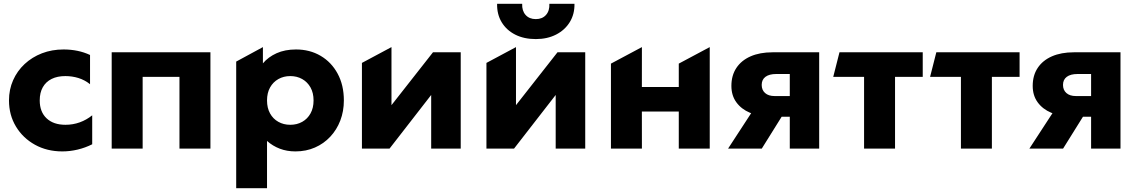

<svg xmlns="http://www.w3.org/2000/svg" viewBox="-20 -787 6024 1017"><path d="M310.1 15Q229 15 165.2 -20.3Q101.4 -55.6 64.5 -116.7Q27.6 -177.8 27.6 -255Q27.6 -312.9 49.4 -362Q71.1 -411.1 110.4 -447.8Q149.8 -484.5 202.4 -504.8Q255 -525 316.6 -525Q355.2 -525 390.2 -517.8Q425.2 -510.6 456.9 -495.8V-341Q428.6 -363.5 395.4 -373.8Q362.1 -384 326.1 -384Q283.8 -384 253.4 -368.9Q223 -353.8 206.7 -324.9Q190.4 -296.1 190.4 -255.2Q190.4 -194.5 226.8 -160.2Q263.1 -126 326.6 -126Q366.4 -126 402.3 -138.9Q438.2 -151.8 468.4 -176.2V-22.8Q432 -4.4 391.4 5.3Q350.9 15 310.1 15Z M571.6 0V-510H1094.6V0H930.6V-380H735.6V0Z M1231.1 210V-460.8L1372.6 -537.5V-451.5Q1400.8 -485.1 1445.1 -505.1Q1489.4 -525 1547.9 -525Q1620.8 -525 1678.1 -491.4Q1735.5 -457.8 1768.4 -396.9Q1801.4 -336.1 1801.4 -255Q1801.4 -197.8 1782.6 -148.7Q1763.8 -99.6 1729.4 -62.9Q1695.1 -26.1 1648.2 -5.6Q1601.2 15 1544.9 15Q1499.8 15 1462.1 0.6Q1424.4 -13.8 1394.4 -40.5V210ZM1517.6 -126Q1553.1 -126 1581.1 -141.8Q1609 -157.5 1624.9 -186.4Q1640.9 -215.2 1640.9 -255Q1640.9 -294.8 1624.8 -323.7Q1608.6 -352.6 1580.7 -368.3Q1552.8 -384 1517.6 -384Q1482.5 -384 1454.6 -368.3Q1426.6 -352.6 1410.5 -323.7Q1394.4 -294.8 1394.4 -255Q1394.4 -215.2 1410.3 -186.4Q1426.2 -157.5 1454.2 -141.8Q1482.1 -126 1517.6 -126Z M1897.1 0V-453.8L2053.6 -537.5V-230L2273.4 -510H2420.4V0H2263.9V-284L2043.4 0Z M2556.6 0V-453.8L2713.1 -537.5V-230L2932.9 -510H3079.9V0H2923.4V-284L2702.9 0ZM2818.1 -580Q2755.6 -580 2709.1 -603.6Q2662.6 -627.2 2637.2 -669.4Q2611.9 -711.5 2613.1 -767H2745.9Q2744.2 -730.2 2763.9 -708Q2783.6 -685.8 2818.1 -685.8Q2852.6 -685.8 2872.2 -708Q2891.8 -730.2 2889.9 -767H3022.9Q3024 -712.4 2998.2 -670.2Q2972.4 -628 2925.8 -604Q2879.1 -580 2818.1 -580Z M3216.1 0V-450L3380.1 -537.5L3379.9 -326.2H3575.4V-450L3739.4 -537.5V0H3575.4V-196.2H3379.9L3380.1 0Z M3836.6 0 4012.9 -270.5 4056.6 -170.8Q3998 -170.6 3952.3 -189.8Q3906.6 -209 3880.4 -245.1Q3854.1 -281.1 3854.1 -332Q3854.1 -387.5 3880.6 -427.3Q3907 -467.1 3955.9 -488.6Q4004.9 -510 4071.9 -510H4319.1V0H4163.4V-395H4091.1Q4054.6 -395 4034.6 -380.1Q4014.6 -365.2 4014.6 -337.2Q4014.6 -310.1 4032.6 -294.2Q4050.6 -278.2 4082.9 -278.2H4178.6V-168.8H4120.4L4015.1 0Z M4556.9 0V-380H4393.6L4426.6 -510H4867.6V-380H4720.9V0Z M5069.9 0V-380H4906.6L4939.6 -510H5380.6V-380H5233.9V0Z M5432.6 0 5608.9 -270.5 5652.6 -170.8Q5594 -170.6 5548.3 -189.8Q5502.6 -209 5476.4 -245.1Q5450.1 -281.1 5450.1 -332Q5450.1 -387.5 5476.6 -427.3Q5503 -467.1 5551.9 -488.6Q5600.9 -510 5667.9 -510H5915.1V0H5759.4V-395H5687.1Q5650.6 -395 5630.6 -380.1Q5610.6 -365.2 5610.6 -337.2Q5610.6 -310.1 5628.6 -294.2Q5646.6 -278.2 5678.9 -278.2H5774.6V-168.8H5716.4L5611.1 0Z"/></svg>

Font: Geologica-Sharp
Style: Regular
Weight: 100
Designer: Sindre Bremnes, Frode Helland
Foundry: Monokrom Skriftforlag AS
Version: Version 1.010;gftools[0.9.28]